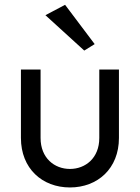

<svg xmlns="http://www.w3.org/2000/svg" viewBox="-20 -782 591 811"><path d="M335.9 -568.4 379.9 -595.7 254.9 -761.7 171.9 -717.8ZM399.4 -488.3V-199.2C399.4 -114.3 340.8 -68.4 275.4 -68.4C210 -68.4 151.4 -114.3 151.4 -199.2V-488.3H68.4V-199.2C68.4 -70.3 158.2 9.8 275.4 9.8C392.6 9.8 482.4 -70.3 482.4 -199.2V-488.3Z"/></svg>

Font: Sen-gleads
Style: Regular
Weight: 400
Designer: Kosal Sen, Philatype
Foundry: Philatype
Version: Version 1.004; ttfautohint (v1.8.3)